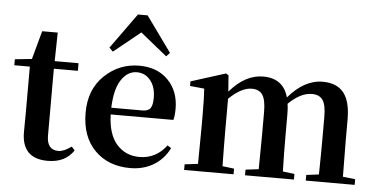

<svg xmlns="http://www.w3.org/2000/svg" viewBox="-55 -937 2076 1058"><g transform="rotate(5 983.0 -407.5)"><path d="M367.2 -74.2 384.8 -54.7Q338.9 15.6 241.2 15.6Q97.7 15.6 97.7 -130.9Q97.7 -146.5 98.1 -178.7Q98.6 -210.9 98.6 -231.4V-493.2H12.7V-526.4L106.4 -536.1L149.4 -693.4H235.4L232.4 -535.2H364.3V-493.2H231.4V-123Q231.4 -43.9 295.9 -43.9Q325.2 -43.9 367.2 -74.2Z M694.3 -734.4 546.9 -615.2 526.4 -635.7 667 -831.1H720.7L861.3 -635.7L841.8 -615.2ZM565.4 -306.6H736.3Q769.5 -306.6 781.7 -323.7Q793.9 -340.8 793.9 -380.9Q793.9 -441.4 764.6 -477.5Q735.4 -513.7 689.5 -513.7Q638.7 -513.7 604 -462.4Q569.3 -411.1 565.4 -306.6ZM912.1 -269.5H565.4Q568.4 -160.2 617.2 -105Q666 -49.8 743.2 -49.8Q835 -49.8 892.6 -127L913.1 -113.3Q882.8 -51.8 826.7 -18.1Q770.5 15.6 697.3 15.6Q576.2 15.6 501.5 -59.6Q426.8 -134.8 426.8 -267.6Q426.8 -396.5 507.8 -473.6Q588.9 -550.8 699.2 -550.8Q799.8 -550.8 859.4 -489.7Q918.9 -428.7 918.9 -332Q918.9 -293 912.1 -269.5Z M1870.1 -39.1 1938.5 -31.2V0H1668V-31.2L1737.3 -40Q1739.3 -153.3 1739.3 -235.4V-357.4Q1739.3 -424.8 1720.7 -451.7Q1702.1 -478.5 1661.1 -478.5Q1597.7 -478.5 1531.2 -413.1Q1535.2 -390.6 1535.2 -357.4V-235.4Q1535.2 -124 1538.1 -39.1L1602.5 -31.2V0H1332V-31.2L1404.3 -40Q1406.2 -153.3 1406.2 -235.4V-356.4Q1406.2 -422.9 1387.7 -450.7Q1369.1 -478.5 1328.1 -478.5Q1270.5 -478.5 1202.1 -412.1V-235.4Q1202.1 -152.3 1204.1 -39.1L1268.6 -31.2V0H995.1V-31.2L1068.4 -40Q1070.3 -153.3 1070.3 -235.4V-306.6Q1070.3 -409.2 1066.4 -456.1L987.3 -463.9V-489.3L1178.7 -549.8L1193.4 -541L1200.2 -451.2Q1285.2 -550.8 1384.8 -550.8Q1496.1 -550.8 1524.4 -447.3Q1612.3 -550.8 1713.9 -550.8Q1792 -550.8 1830.1 -503.4Q1868.2 -456.1 1868.2 -355.5V-235.4Q1868.2 -152.3 1870.1 -39.1Z"/></g></svg>

Font: GenRyuMin TW TTF Bold
Style: Regular
Weight: 700
Version: Version 1.300